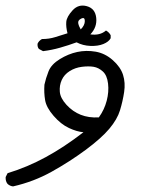

<svg xmlns="http://www.w3.org/2000/svg" viewBox="-23 -334 543 682"><path d="M23.4 328.1Q12.7 327.1 3.9 319.3Q-3.9 309.6 -2.9 294.9L3.9 281.2Q74.2 259.8 139.6 224.1Q205.1 188.5 273.4 135.7Q250 133.8 221.7 120.6Q193.4 107.4 167.5 77.6Q141.6 47.9 137.2 21.5Q132.8 -4.9 134.8 -33.2Q139.6 -55.7 149.4 -80.6Q159.2 -105.5 189.5 -124Q219.7 -142.6 251.5 -149.4Q283.2 -156.2 316.9 -150.4Q350.6 -144.5 377.9 -120.1Q405.3 -95.7 414.1 -67.9Q422.9 -40 418 -7.3Q413.1 25.4 403.3 57.6Q393.6 89.8 365.2 123.5Q336.9 157.2 280.8 198.7Q224.6 240.2 160.6 275.9Q96.7 311.5 23.4 328.1ZM328.1 83Q347.7 55.7 356 23.9Q364.3 -7.8 360.8 -37.1Q357.4 -66.4 342.3 -80.1Q327.1 -93.8 309.6 -96.7Q292 -99.6 268.1 -96.7Q244.1 -93.8 224.6 -81.5Q205.1 -69.3 196.3 -49.8Q187.5 -30.3 189.5 -7.8Q191.4 14.6 213.4 38.6Q235.4 62.5 263.7 73.7Q292 85 328.1 83ZM129.9 -152.3 115.2 -160.2Q109.4 -167 110.4 -178.7Q115.2 -189.5 126 -195.3Q151.4 -195.3 172.9 -202.1Q194.3 -209 216.8 -215.8Q210.9 -238.3 212.4 -256.3Q213.9 -274.4 234.9 -297.4Q255.9 -320.3 285.6 -312Q315.4 -303.7 318.8 -270.5Q322.3 -237.3 297.9 -211.9Q332 -207 353.5 -225.6Q364.3 -219.7 370.1 -209V-198.2Q363.3 -185.5 344.2 -177.7Q325.2 -169.9 298.3 -170.9Q271.5 -171.9 249 -183.6Q219.7 -172.9 190.4 -164.6Q161.1 -156.2 129.9 -152.3ZM263.7 -229.5Q278.3 -244.1 278.3 -259.3Q278.3 -274.4 265.6 -268.1Q252.9 -261.7 254.9 -251.5Q256.8 -241.2 263.7 -229.5Z"/></svg>

Font: NaikaiFont
Style: Regular
Weight: 400
Version: Version 1.67